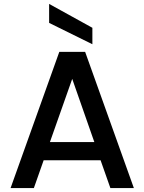

<svg xmlns="http://www.w3.org/2000/svg" viewBox="-20 -961 737 981"><path d="M494 -142H203L153 0H34L283 -696H415L664 0H544ZM462 -235 349 -558 235 -235ZM452 -819V-735L231 -844V-941Z"/></svg>

Font: A Bank Premium Med
Style: Regular
Weight: 500
Designer: Ninad Kale (Devanagari), Jonny Pinhorn (Latin), Htun Naung (Myanmar)
Foundry: Indian Type Foundry
Version: 4.004